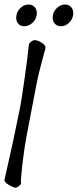

<svg xmlns="http://www.w3.org/2000/svg" viewBox="-27 -829 350 864"><path d="M210.9 -759.8Q214.4 -780.3 230.5 -794.4Q246.6 -808.6 265.6 -808.6Q284.7 -808.6 295.2 -794.4Q305.7 -780.3 301.8 -759.8Q298.3 -739.3 282.2 -725.1Q266.1 -710.9 247.1 -710.9Q228 -710.9 217.5 -725.1Q207 -739.3 210.9 -759.8ZM46.9 -759.8Q50.3 -780.3 66.4 -794.4Q82.5 -808.6 101.6 -808.6Q120.6 -808.6 131.1 -794.4Q141.6 -780.3 137.7 -759.8Q134.3 -739.3 117.7 -725.1Q101.1 -710.9 82 -710.9Q63 -710.9 53 -725.1Q43 -739.3 46.9 -759.8ZM138.7 -457Q130.9 -415.5 114.3 -330.6Q97.7 -245.6 91.8 -212.9Q82 -160.6 73.7 -88.4Q65.4 -16.1 67.4 -1Q54.2 15.6 41 15.6Q34.2 15.6 12.7 2.9Q-8.8 -9.8 -6.8 -19.5Q35.2 -202.6 63.5 -345.7Q68.4 -370.1 82.5 -467.5Q96.7 -564.9 103.5 -631.8Q106 -636.2 114.3 -642.3Q122.6 -648.4 127 -648.4Q144 -648.4 161.9 -636.2Q179.7 -624 177.7 -612.3Q177.2 -610.4 170.2 -584.7Q163.1 -559.1 153.6 -521.7Q144 -484.4 138.7 -457Z"/></svg>

Font: Crimson
Style: Italic
Weight: 400
Italic angle: -11°
Version: Version 0.8